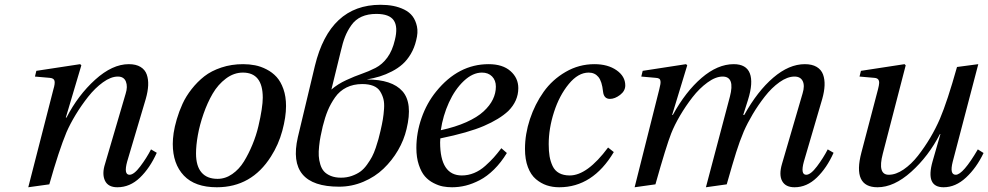

<svg xmlns="http://www.w3.org/2000/svg" viewBox="-20 -770 4128 802"><path d="M98.1 12.2 203.1 -397Q210.4 -420.9 207.8 -432.1Q205.1 -443.4 188 -444.8L126 -450.2L131.8 -474.1L314.9 -502L319.8 -497.1L254.9 -278.8H257.8Q305.7 -372.1 377.4 -437Q449.2 -502 518.1 -502Q547.9 -502 566.9 -490.5Q585.9 -479 593 -458.7Q600.1 -438.5 598.9 -413.1Q597.7 -387.7 588.9 -356.9L511.2 -95.2Q496.1 -40 521 -40Q539.6 -40 565.9 -75Q592.3 -109.9 610.8 -146L634.8 -131.8Q606.4 -68.4 564.7 -28.1Q522.9 12.2 470.2 12.2Q431.2 12.2 418.2 -15.9Q405.3 -43.9 418.9 -85.9L504.9 -378.9Q514.2 -408.2 505.9 -429.2Q497.6 -450.2 472.2 -450.2Q443.4 -450.2 410.2 -426.3Q377 -402.3 348.1 -365.7Q319.3 -329.1 296.1 -290.8Q272.9 -252.4 257.8 -217.8Q226.1 -141.6 186 0Z M701.7 -168.9Q701.7 -189 705.3 -214.4Q709 -239.7 718.5 -272.2Q728 -304.7 742.4 -336.2Q756.8 -367.7 780.5 -397.9Q804.2 -428.2 833.5 -451.2Q862.8 -474.1 904.8 -488Q946.8 -502 995.6 -502Q1021.5 -502 1045.4 -497.3Q1069.3 -492.7 1093.5 -480.2Q1117.7 -467.8 1135.3 -448.5Q1152.8 -429.2 1163.8 -398.2Q1174.8 -367.2 1174.8 -327.1Q1174.8 -281.2 1159.2 -223.6Q1143.6 -166 1111.8 -116.2Q1030.8 12.2 885.7 12.2Q794.4 12.2 748 -36.6Q701.7 -85.4 701.7 -168.9ZM798.8 -128.9Q798.8 -76.2 821.8 -49.6Q844.7 -22.9 888.7 -22.9Q921.4 -22.9 950.2 -43Q979 -63 998.8 -95.2Q1018.6 -127.4 1034.4 -165.8Q1050.3 -204.1 1059.3 -242.7Q1068.4 -281.2 1073 -311.8Q1077.6 -342.3 1077.6 -361.8Q1077.6 -466.8 994.6 -466.8Q957 -466.8 923.8 -441.9Q890.6 -417 868.4 -378.9Q846.2 -340.8 830.1 -294.4Q814 -248 806.4 -205.3Q798.8 -162.6 798.8 -128.9Z M1569.3 -223.1Q1575.7 -250.5 1579.1 -270.8Q1582.5 -291 1584.2 -315.4Q1585.9 -339.8 1581.5 -356.7Q1577.1 -373.5 1567.6 -388.7Q1558.1 -403.8 1539.1 -411.4Q1520 -418.9 1493.2 -418.9Q1456.1 -418.9 1427.2 -404.5Q1398.4 -390.1 1379.6 -363.3Q1360.8 -336.4 1349.1 -308.1Q1337.4 -279.8 1328.1 -242.2Q1322.8 -218.8 1319.1 -200.7Q1315.4 -182.6 1313 -159.4Q1310.5 -136.2 1311.5 -118.7Q1312.5 -101.1 1317.9 -83.3Q1323.2 -65.4 1333.5 -54Q1343.8 -42.5 1361.8 -35.2Q1379.9 -27.8 1404.3 -27.8Q1428.7 -27.8 1449.5 -35.2Q1470.2 -42.5 1485.1 -53.2Q1500 -64 1512.9 -82Q1525.9 -100.1 1533.9 -115.2Q1542 -130.4 1549.6 -152.8Q1557.1 -175.3 1560.8 -189Q1564.5 -202.6 1569.3 -223.1ZM1403.3 -555.2 1364.3 -396Q1390.6 -418.9 1426.3 -435.3Q1461.9 -451.7 1491 -461.7Q1520 -471.7 1548.6 -486.3Q1577.1 -501 1598.1 -529.8Q1619.1 -558.6 1629.4 -603Q1643.1 -657.7 1624.8 -684.8Q1606.4 -711.9 1552.2 -711.9Q1516.6 -711.9 1490.5 -700.2Q1464.4 -688.5 1447.8 -665Q1431.2 -641.6 1421.4 -616.7Q1411.6 -591.8 1403.3 -555.2ZM1512.2 -438Q1617.7 -438 1661.1 -388.9Q1704.6 -339.8 1678.2 -231Q1667.5 -185.1 1642.6 -142.3Q1617.7 -99.6 1582 -65.4Q1546.4 -31.2 1497.8 -10.7Q1449.2 9.8 1396.5 9.8Q1176.8 9.8 1224.1 -196.8L1295.4 -495.1Q1357.4 -750 1569.3 -750Q1597.7 -750 1622.1 -745.4Q1646.5 -740.7 1668.5 -730Q1690.4 -719.2 1703.4 -701.9Q1716.3 -684.6 1721.7 -659.4Q1727.1 -634.3 1718.3 -601.1Q1710.9 -569.8 1695.8 -544.4Q1680.7 -519 1661.6 -502Q1642.6 -484.9 1616.9 -471.7Q1591.3 -458.5 1566.7 -450.9Q1542 -443.4 1512.2 -438Z M1719.2 -151.9Q1719.2 -215.3 1741 -277.6Q1762.7 -339.8 1802.2 -388.2Q1894.5 -502 2021 -502Q2079.6 -502 2112.3 -473.1Q2145 -444.3 2145 -401.9Q2145 -348.1 2103 -306.2Q2066.4 -272 2001.2 -243.9Q1936 -215.8 1819.3 -191.9Q1818.4 -185.1 1818.4 -175.8Q1818.4 -37.1 1909.2 -37.1Q1935.5 -37.1 1960.4 -47.4Q1985.4 -57.6 2007.3 -77.4Q2029.3 -97.2 2042.7 -112.3Q2056.2 -127.4 2074.2 -150.9L2097.2 -130.9Q2072.8 -90.8 2043.5 -62Q2014.2 -33.2 1984.1 -17.6Q1954.1 -2 1925.8 5.1Q1897.5 12.2 1868.2 12.2Q1848.6 12.2 1830.3 8.8Q1812 5.4 1791 -5.4Q1770 -16.1 1754.9 -33.4Q1739.7 -50.8 1729.5 -81.3Q1719.2 -111.8 1719.2 -151.9ZM1821.3 -226.1Q1882.3 -239.3 1928 -259.8Q1973.6 -280.3 2000 -304.7Q2026.4 -329.1 2038.8 -355Q2051.3 -380.9 2051.3 -408.2Q2051.3 -434.6 2035.4 -450.7Q2019.5 -466.8 1993.2 -466.8Q1954.6 -466.8 1917.5 -431.9Q1880.4 -397 1855.2 -341.8Q1830.1 -286.6 1821.3 -226.1Z M2172.9 -147.9Q2172.9 -210 2193.6 -272.5Q2214.4 -335 2250.7 -386.2Q2287.1 -437.5 2342.8 -469.7Q2398.4 -502 2462.9 -502Q2519 -502 2555.4 -476.6Q2591.8 -451.2 2591.8 -413.1Q2591.8 -390.1 2570.1 -373.5Q2548.3 -356.9 2527.8 -356.9Q2502.4 -356.9 2499 -387.2Q2494.6 -430.2 2479.5 -448.5Q2464.4 -466.8 2439 -466.8Q2395 -466.8 2355.7 -418.9Q2316.4 -371.1 2294.2 -302.2Q2272 -233.4 2272 -168Q2272 -138.7 2275.6 -117.2Q2279.3 -95.7 2288.3 -76.4Q2297.4 -57.1 2315.4 -47.1Q2333.5 -37.1 2359.9 -37.1Q2433.1 -37.1 2520 -153.8L2543.9 -134.8Q2456.1 12.2 2315.9 12.2Q2288.1 12.2 2263.9 4.2Q2239.7 -3.9 2218.5 -21.7Q2197.3 -39.6 2185.1 -71.8Q2172.9 -104 2172.9 -147.9Z M2630.9 12.2 2733.9 -397Q2737.3 -411.1 2738.5 -418.2Q2739.7 -425.3 2738.8 -431.9Q2737.8 -438.5 2733.2 -441.4Q2728.5 -444.3 2719.7 -444.8L2658.7 -450.2L2664.6 -474.1L2845.7 -502L2850.6 -497.1L2787.6 -290H2790.5Q2843.8 -387.2 2910.6 -444.6Q2977.5 -502 3044.9 -502Q3097.2 -502 3112.1 -463.6Q3127 -425.3 3104.5 -353L3084.5 -290H3088.9Q3144 -389.2 3210 -445.6Q3275.9 -502 3341.8 -502Q3372.1 -502 3391.4 -490.5Q3410.6 -479 3418 -458.7Q3425.3 -438.5 3424.3 -413.1Q3423.3 -387.7 3414.6 -356.9L3337.9 -95.2Q3322.8 -40 3347.7 -40Q3366.2 -40 3392.6 -75Q3418.9 -109.9 3437.5 -146L3461.9 -131.8Q3433.6 -68.4 3391.8 -28.1Q3350.1 12.2 3298.8 12.2Q3261.2 12.2 3247.1 -13.7Q3232.9 -39.6 3246.6 -85.9L3332.5 -379.9Q3342.3 -412.1 3333 -431.2Q3323.7 -450.2 3298.8 -450.2Q3269 -450.2 3236.1 -426.8Q3203.1 -403.3 3174.8 -366.9Q3146.5 -330.6 3124.3 -293.2Q3102.1 -255.9 3086.9 -221.2Q3069.3 -179.2 3055.2 -134.3Q3041 -89.4 3015.6 0L2928.7 12.2L2954.6 -85.9L3028.8 -366.2Q3050.8 -450.2 2998.5 -450.2Q2969.2 -450.2 2935.3 -425.5Q2901.4 -400.9 2872.6 -363.8Q2843.8 -326.7 2820.6 -287.1Q2797.4 -247.6 2783.7 -212.9Q2763.2 -161.1 2717.8 0Z M3570.3 -450.2 3576.2 -474.1 3758.3 -502 3763.2 -497.1 3667.5 -127.9Q3644.5 -40 3692.4 -40Q3722.2 -40 3754.4 -62Q3786.6 -84 3814.5 -119.6Q3842.3 -155.3 3865.5 -194.3Q3888.7 -233.4 3906.2 -273.9Q3937 -346.2 3977.5 -490.2L4066.4 -502L3959.5 -94.2Q3945.8 -40 3972.2 -40Q4002.4 -40 4064.5 -146L4088.4 -130.9Q4059.1 -69.3 4015.4 -28.6Q3971.7 12.2 3921.4 12.2Q3844.7 12.2 3875.5 -96.2L3908.2 -210H3906.2Q3858.4 -117.2 3786.4 -52.5Q3714.4 12.2 3645.5 12.2Q3540 12.2 3578.1 -132.8L3647.5 -397Q3651.9 -414.1 3652.3 -423.1Q3652.8 -432.1 3648.4 -438Q3644 -443.8 3632.3 -444.8Z"/></svg>

Font: Linguistics Pro
Style: Italic
Weight: 400
Italic angle: -12°
Designer: Stefan Peev, Context Ltd
Foundry: Stefan Peev, Context Ltd
Version: Version 001.000